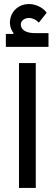

<svg xmlns="http://www.w3.org/2000/svg" viewBox="-20 -930 271 950"><path d="M9 -698H220V-766H154C109 -766 83 -782 83 -809C83 -827 100 -841 124 -841C142 -841 159 -832 172 -818L211 -867C193 -893 156 -910 124 -910C69 -910 29 -870 29 -817C29 -798 37 -779 47 -766L46 -762H9ZM74 0H157V-618H74Z"/></svg>

Font: IBM Plex Arabic Text
Style: Regular
Weight: 450
Designer: Mike Abbink, Paul van der Laan, Pieter van Rosmalen, Wael Morcos, Khajak Apelian
Foundry: Bold Monday
Version: Version 1.0